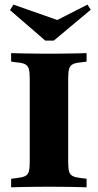

<svg xmlns="http://www.w3.org/2000/svg" viewBox="-20 -797 416 817"><path d="M176.6 -2.4Q152.4 -2.4 125 -2Q97.6 -1.6 71.8 -1.2Q46 -0.8 27.4 0V-36.3L52.4 -39.5Q75 -41.9 86.7 -47.6Q98.4 -53.2 102.4 -66.5Q106.5 -79.8 106.5 -105.6V-465.3Q106.5 -491.1 102.4 -504.4Q98.4 -517.7 86.7 -523.8Q75 -529.8 52.4 -531.5L27.4 -534.7V-571Q46 -570.2 71.8 -569.8Q97.6 -569.4 125 -569Q152.4 -568.5 176.6 -568.5H188.7H200Q224.2 -568.5 251.6 -569Q279 -569.4 304.8 -569.8Q330.6 -570.2 348.4 -571V-534.7L323.4 -531.5Q301.6 -529.8 289.9 -523.8Q278.2 -517.7 274.2 -504.4Q270.2 -491.1 270.2 -465.3V-105.6Q270.2 -79.8 274.2 -66.5Q278.2 -53.2 289.9 -47.6Q301.6 -41.9 323.4 -39.5L348.4 -36.3V0Q330.6 -0.8 304.8 -1.2Q279 -1.6 251.6 -2Q224.2 -2.4 200 -2.4H188.7ZM352.4 -777.4 366.1 -755.6 208.9 -624.2H172.6L22.6 -754L37.1 -777.4L264.5 -697.6L178.2 -688.7Z"/></svg>

Font: Playfair 9pt Black
Style: Regular
Weight: 900
Designer: Claus Eggers Sørensen
Foundry: Claus Eggers Sørensen
Version: Version 2.203